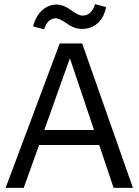

<svg xmlns="http://www.w3.org/2000/svg" viewBox="-20 -903 666 923"><path d="M192 -762 139 -776Q153 -828 183.5 -854.5Q214 -881 252 -881Q285 -881 321 -854.5Q357 -828 377 -828Q420 -828 437 -883L490 -869Q480 -818 449 -791Q418 -764 374 -764Q337 -764 301.5 -789.5Q266 -815 249 -815Q209 -815 192 -762ZM7 0 267 -694H375L619 0H526L457 -206H168L94 0ZM193 -278H432L316 -623Z"/></svg>

Font: Cantarell
Style: Regular
Weight: 400
Designer: Dave Crossland, Nikolaus Waxweiler, Florian Fecher, Jacques Le Bailly, Eben Sorkin, Alexei Vanyashin, Alexios Zavras, Em
Version: Version 0.303